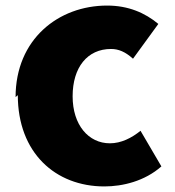

<svg xmlns="http://www.w3.org/2000/svg" viewBox="-20 -604 630 690"><path d="M44 -262C44 -55 179 66 355 66C421 66 500 47 560 -6L485 -134C453 -108 415 -89 375 -89C298 -89 241 -155 241 -258C241 -362 294 -428 379 -428C406 -428 430 -418 458 -393L549 -518C501 -558 441 -584 365 -584C190 -584 36 -463 36 -255Z"/></svg>

Font: GenEiGothic-pro-Heavy
Style: Bold
Weight: 900
Designer: Ryoko NISHIZUKA (kana & ideographs); Paul D. Hunt (Latin, Greek & Cyrillic); Wenlong ZHANG (bopomofo); Sandoll Communica
Foundry: Adobe Systems Incorporated; o_tamon
Version: Version 1.000.140830